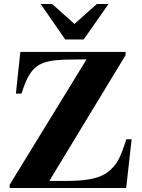

<svg xmlns="http://www.w3.org/2000/svg" viewBox="-20 -934 707 954"><path d="M519 -914H461L350 -815L239 -914H182L304 -738H396ZM634 -242H608C579 -157 566 -115 510 -75C469 -46 403 -35 308 -35H225L604 -660V-676H81L59 -469H87C132 -612 173 -636 327 -638L410 -639L28 -16V0H607Z"/></svg>

Font: STIXGeneral
Style: Bold
Weight: 700
Designer: MicroPress Inc., with final additions and corrections provided by Coen Hoffman, Elsevier (retired)
Version: Version 1.1.0